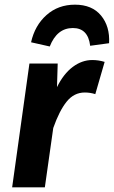

<svg xmlns="http://www.w3.org/2000/svg" viewBox="-20 -802 487 822"><path d="M428 -537 388 -399Q366 -406 343 -406Q297 -406 265.5 -367Q234 -328 208 -254L172 0H32L106 -530H227L224 -429Q252 -486 291.5 -515.5Q331 -545 375 -545Q402 -545 428 -537ZM113 -621Q129 -693 179 -737.5Q229 -782 301 -782Q374 -782 412.5 -735.5Q451 -689 447 -617L366 -606Q357 -682 292 -682Q224 -682 193 -603Z"/></svg>

Font: Fira Sans SemiBold
Style: Italic
Weight: 600
Italic angle: -8°
Designer: bBox Type GmbH & Carrois Corporate GbR & Edenspiekermann AG
Foundry: bBox Type GmbH & Carrois Corporate GbR & Edenspiekermann AG
Version: Version 4.301